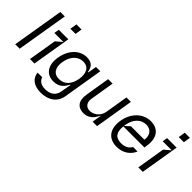

<svg xmlns="http://www.w3.org/2000/svg" viewBox="-1 -1549 2551 2551"><g transform="rotate(45 1275.0 -273.0)"><path d="M149.9 -727.3 29.1 0H112.9L233.7 -727.3Z M498.6 -664.1 514.2 -762.1H417.6L402 -664.1ZM390.6 0 481.5 -545.5H302.6L290.5 -474.4H460.9L372.9 -399.1L306.8 0Z M720.2 215.9C850.9 215.9 965.9 156.2 989.3 15.6L1082.4 -545.5H1001.4L980.8 -423.3H972.3C962.7 -483.7 938.2 -552.6 826.7 -552.6C693.2 -552.6 583.5 -443.2 556.1 -275.6C527.7 -105.1 607.6 -8.5 735.1 -8.5C846.9 -8.5 893.5 -74.6 924 -136.4H931.1L906.2 9.9C891.3 100.9 820.3 142 733 142C646.7 142 606.2 102.3 593 56.1H505.7C515.6 154.1 590.6 215.9 720.2 215.9ZM767 -83.8C661.9 -83.8 621.1 -163.4 639.9 -277C658 -387.8 725.5 -477.3 832.4 -477.3C934.3 -477.3 974.8 -394.9 955.3 -277C935 -156.2 867.9 -83.8 767 -83.8Z M1315.3 7.1C1397 7.1 1458.5 -36.9 1499.3 -127.8H1505L1483.7 0H1567.5L1657.7 -545.5H1573.9L1520.6 -223C1503.6 -120.7 1417.6 -73.9 1355.1 -73.9C1285.5 -73.9 1244.3 -125 1257.8 -204.5L1313.9 -545.5H1230.1L1173.3 -198.9C1149.5 -59.7 1212.4 7.1 1315.3 7.1Z M2029.1 -552.6C1880.7 -552.6 1763.5 -436.1 1736.5 -268.5C1708.1 -100.9 1786.2 11.4 1943.9 11.4C2054.7 11.4 2144.2 -43.7 2186.8 -142H2101.6C2075.3 -92 2022 -63.9 1956.7 -63.9C1848.7 -63.9 1804.3 -119.7 1816.8 -244.3H2212.4L2218 -279.8C2251.4 -483 2142 -552.6 2029.1 -552.6ZM1887.1 -316.8 1818.2 -255C1819.2 -263.1 1820.3 -271.3 1821.7 -279.8C1840.6 -395.2 1914.1 -477.3 2016.3 -477.3C2106.9 -477.3 2154.1 -409.1 2139.2 -316.8Z M2534.1 -664.1 2549.7 -762.1H2453.1L2437.5 -664.1ZM2426.1 0 2517 -545.5H2338.1L2326 -474.4H2496.4L2408.4 -399.1L2342.3 0Z"/></g></svg>

Font: Riot Sans 2.0
Style: Italic
Weight: 400
Italic angle: -9.39999°
Designer: Rasmus Andersson
Foundry: rsms
Version: Version 3.006;hotconv 1.0.109;makeotfexe 2.5.65596